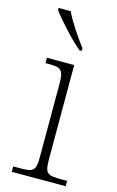

<svg xmlns="http://www.w3.org/2000/svg" viewBox="-119 -815 525 863"><g transform="rotate(15 144.0 -383.0)"><path d="M182 -606H192V-619C163 -657 119 -721 98 -766H42V-756C67 -721 138 -642 182 -606ZM29 0H280V-25H255C187 -25 176 -30 176 -98V-536H49V-511H64C119 -511 134 -505 134 -439V-97C134 -30 122 -25 56 -25H29Z"/></g></svg>

Font: Noto Serif Telugu ExtraLight
Style: Regular
Weight: 200
Designer: Jelle Bosma - Monotype Design Team
Foundry: Monotype Imaging Inc.
Version: Version 2.005